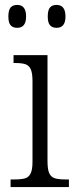

<svg xmlns="http://www.w3.org/2000/svg" viewBox="-20 -760 310 780"><path d="M23 -31H38Q67 -31 82 -35.5Q97 -40 104.5 -55.5Q112 -71 112 -102V-431Q112 -463 105 -478.5Q98 -494 83.5 -499Q69 -504 42 -504H35V-536H173V-105Q173 -72 180 -56.5Q187 -41 202 -36Q217 -31 246 -31H260V0H23ZM14 -693Q14 -719 23 -729.5Q32 -740 50 -740Q86 -740 86 -693Q86 -647 50 -647Q32 -647 23 -657.5Q14 -668 14 -693ZM174 -693Q174 -719 183 -729.5Q192 -740 210 -740Q246 -740 246 -693Q246 -647 210 -647Q192 -647 183 -657.5Q174 -668 174 -693Z"/></svg>

Font: Noto Serif NarrowLight
Style: Regular
Weight: 300
Width: 4
Designer: Monotype Design Team
Foundry: Monotype Imaging Inc.
Version: Version 1.001